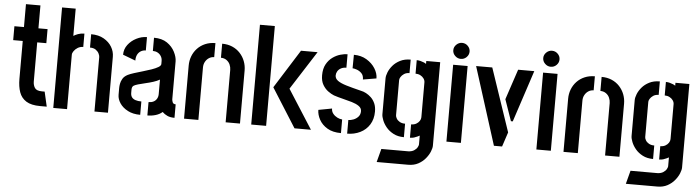

<svg xmlns="http://www.w3.org/2000/svg" viewBox="-52 -943 4959 1361"><g transform="rotate(5 2428.0 -262.0)"><path d="M248 0Q183 0 147.5 -22.5Q112 -45 98 -85Q84 -125 84 -179V-449H16V-548H84V-711H187V-548H252V-448H187V-170Q187 -144 199.5 -124.5Q212 -105 251 -105H270L294 0Z M341 5V-710H438V-516Q450 -524 470 -531.5Q490 -539 515 -539V-444Q493 -444 476 -433.5Q459 -423 449 -408.5Q439 -394 439 -383V5ZM634 5V-383Q634 -393 627 -407.5Q620 -422 604.5 -433Q589 -444 563 -444V-539Q616 -539 653.5 -517.5Q691 -496 710.5 -463Q730 -430 730 -393V5Z M959 0Q907 0 870 -19.5Q833 -39 813.5 -68.5Q794 -98 794 -128V-178Q794 -190 797 -207Q800 -224 810.5 -242.5Q821 -261 846 -274Q862 -282 890.5 -291Q919 -300 950.5 -309Q982 -318 1011 -328Q1040 -338 1058.5 -349Q1077 -360 1077 -372V-393Q1077 -413 1067.5 -428Q1058 -443 1043 -451Q1028 -459 1009 -459V-553Q1066 -553 1102.5 -528Q1139 -503 1157.5 -466.5Q1176 -430 1176 -399V-129Q1176 -123 1180.5 -109.5Q1185 -96 1203 -96V0Q1172 0 1151.5 -9.5Q1131 -19 1116 -34Q1097 -17 1069 -8.5Q1041 0 1010 0V-95Q1030 -95 1045 -102.5Q1060 -110 1068.5 -124.5Q1077 -139 1077 -158V-261Q1058 -250 1031.5 -241.5Q1005 -233 976 -226.5Q947 -220 925 -213.5Q903 -207 894 -201Q882 -193 882 -172V-150Q882 -131 890.5 -119Q899 -107 916.5 -101Q934 -95 959 -95ZM891 -380 801 -414Q801 -454 824.5 -485Q848 -516 884.5 -534.5Q921 -553 959 -553V-458Q940 -458 924.5 -449Q909 -440 900 -423Q891 -406 891 -380Z M1271 -378Q1271 -413 1283 -444.5Q1295 -476 1318 -500.5Q1341 -525 1373.5 -539Q1406 -553 1446 -553V-453Q1426 -453 1409.5 -442.5Q1393 -432 1383 -414Q1373 -396 1373 -373V0H1271ZM1567 -373Q1567 -392 1559 -410.5Q1551 -429 1534 -441Q1517 -453 1494 -453V-553Q1534 -553 1566.5 -539Q1599 -525 1622 -500Q1645 -475 1657 -443.5Q1669 -412 1669 -378V0H1567Z M2057 0 1882 -277 2055 -552H2173L1997 -277L2174 0ZM1749 0V-710H1855V0Z M2432 5V-92Q2449 -92 2468.5 -99.5Q2488 -107 2502 -122.5Q2516 -138 2516 -162Q2516 -184 2496 -198Q2476 -212 2445.5 -221Q2415 -230 2380 -238.5Q2345 -247 2315 -257Q2295 -265 2273 -281Q2251 -297 2235 -324Q2219 -351 2219 -392Q2219 -439 2236.5 -470.5Q2254 -502 2280.5 -521Q2307 -540 2335.5 -548Q2364 -556 2386 -556V-460Q2363 -460 2347 -451Q2331 -442 2323 -428Q2315 -414 2315 -399Q2315 -377 2335.5 -362Q2356 -347 2397.5 -334.5Q2439 -322 2504 -306Q2521 -303 2540 -293Q2559 -283 2576 -267Q2593 -251 2604 -226.5Q2615 -202 2615 -168Q2615 -114 2590.5 -75Q2566 -36 2524 -15.5Q2482 5 2432 5ZM2388 5Q2329 5 2290.5 -18Q2252 -41 2233 -76Q2214 -111 2214 -145L2310 -163Q2310 -142 2322.5 -126.5Q2335 -111 2353 -102Q2371 -93 2388 -92ZM2510 -387Q2510 -416 2494.5 -431.5Q2479 -447 2459.5 -453.5Q2440 -460 2430 -460L2431 -556Q2483 -556 2522 -532.5Q2561 -509 2583 -474Q2605 -439 2605 -403Z M2658 187 2683 92H2875Q2900 91 2916 80.5Q2932 70 2939 57Q2946 44 2946 37V-26Q2940 -23 2930 -18Q2920 -13 2907 -9Q2894 -5 2878 -5V-100Q2899 -100 2914 -108.5Q2929 -117 2937.5 -130Q2946 -143 2946 -156V-405Q2946 -419 2937 -432Q2928 -445 2912.5 -453Q2897 -461 2878 -461V-557Q2892 -557 2905 -553.5Q2918 -550 2929 -545.5Q2940 -541 2946 -536V-557H3045V37Q3045 54 3035 79Q3025 104 3004.5 129Q2984 154 2953.5 170.5Q2923 187 2882 187ZM2835 -5Q2792 -5 2760.5 -21.5Q2729 -38 2709 -62Q2689 -86 2679 -111.5Q2669 -137 2669 -154V-409Q2669 -428 2679 -453Q2689 -478 2709 -501.5Q2729 -525 2760.5 -541Q2792 -557 2835 -557V-461Q2812 -461 2796.5 -450.5Q2781 -440 2773.5 -427.5Q2766 -415 2766 -406V-155Q2766 -145 2773.5 -132Q2781 -119 2796.5 -110Q2812 -101 2835 -101Z M3138 0V-547H3241V0ZM3188 -593Q3165 -593 3147.5 -610Q3130 -627 3130 -650Q3130 -673 3147.5 -690Q3165 -707 3188 -707Q3212 -707 3229 -690Q3246 -673 3246 -650Q3246 -627 3229 -610Q3212 -593 3188 -593Z M3476 0 3301 -552H3416L3568 -103L3534 0ZM3581 -184 3528 -336 3600 -552H3715L3594 -184Z M3778 0V-547H3881V0ZM3828 -593Q3805 -593 3787.5 -610Q3770 -627 3770 -650Q3770 -673 3787.5 -690Q3805 -707 3828 -707Q3852 -707 3869 -690Q3886 -673 3886 -650Q3886 -627 3869 -610Q3852 -593 3828 -593Z M3971 -378Q3971 -413 3983 -444.5Q3995 -476 4018 -500.5Q4041 -525 4073.5 -539Q4106 -553 4146 -553V-453Q4126 -453 4109.5 -442.5Q4093 -432 4083 -414Q4073 -396 4073 -373V0H3971ZM4267 -373Q4267 -392 4259 -410.5Q4251 -429 4234 -441Q4217 -453 4194 -453V-553Q4234 -553 4266.5 -539Q4299 -525 4322 -500Q4345 -475 4357 -443.5Q4369 -412 4369 -378V0H4267Z M4431 187 4456 92H4648Q4673 91 4689 80.5Q4705 70 4712 57Q4719 44 4719 37V-26Q4713 -23 4703 -18Q4693 -13 4680 -9Q4667 -5 4651 -5V-100Q4672 -100 4687 -108.5Q4702 -117 4710.5 -130Q4719 -143 4719 -156V-405Q4719 -419 4710 -432Q4701 -445 4685.5 -453Q4670 -461 4651 -461V-557Q4665 -557 4678 -553.5Q4691 -550 4702 -545.5Q4713 -541 4719 -536V-557H4818V37Q4818 54 4808 79Q4798 104 4777.5 129Q4757 154 4726.5 170.5Q4696 187 4655 187ZM4608 -5Q4565 -5 4533.5 -21.5Q4502 -38 4482 -62Q4462 -86 4452 -111.5Q4442 -137 4442 -154V-409Q4442 -428 4452 -453Q4462 -478 4482 -501.5Q4502 -525 4533.5 -541Q4565 -557 4608 -557V-461Q4585 -461 4569.5 -450.5Q4554 -440 4546.5 -427.5Q4539 -415 4539 -406V-155Q4539 -145 4546.5 -132Q4554 -119 4569.5 -110Q4585 -101 4608 -101Z"/></g></svg>

Font: Stick No Bills SemiBold
Style: Regular
Weight: 600
Designer: Kosala Senevirathne, Siva Puranthara, Lasantha Premarathna, Tharique Azeez
Foundry: mooniak
Version: Version 2.000